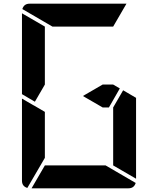

<svg xmlns="http://www.w3.org/2000/svg" viewBox="-20 -1020 856 1040"><path d="M629 -541 570 -438H536L429 -500L536 -562H593ZM647 -531 717 -490V-52L593 -124V-138V-144V-302V-396V-438ZM169 -469 99 -510V-948L223 -876V-698V-590V-562ZM223 -165 128 -2Q99 -11 99 -41V-486L159 -451L165 -448L223 -414V-384V-302ZM264 -876 101 -971Q110 -1000 140 -1000H346H470H665L593 -876H554H470H346ZM552 -124 715 -29Q706 0 676 0H470H346H151L223 -124H262H346H470Z"/></svg>

Font: DSEG14 Modern
Style: Bold
Weight: 700
Designer: Keshikan(Twitter:@keshinomi_88pro)
Version: Version 0.46